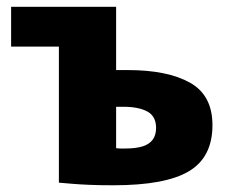

<svg xmlns="http://www.w3.org/2000/svg" viewBox="-20 -540 675 565"><path d="M153.3 -402.8H12.7V-520H321.7V-333.8H356.3Q472.7 -333.8 538.9 -296.8Q605.2 -259.8 605.2 -171.8Q605.2 -77.2 535.8 -36Q466.5 5.2 314 5.2Q271.5 5.2 242.8 3.9Q214 2.7 193.2 0.9Q172.3 -0.8 153.3 -2.5ZM347.7 -103Q380.7 -103 400.6 -109.6Q420.5 -116.2 429.9 -129.7Q439.3 -143.3 439.3 -163.5Q439.3 -198 413.5 -211.9Q387.7 -225.8 342.8 -225.8H321.7V-104Q328 -103 334.3 -103Q340.7 -103 347.7 -103Z"/></svg>

Font: Murecho Thin
Style: Regular
Weight: 100
Designer: Neil Summerour
Foundry: Positype
Version: Version 1.010